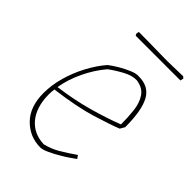

<svg xmlns="http://www.w3.org/2000/svg" viewBox="-178 -654 738 738"><g transform="rotate(45 190.5 -285.0)"><path d="M179 6Q122 6 81 -35Q40 -76 40 -151Q40 -195 53 -240.5Q66 -286 88.5 -328Q111 -370 138 -401Q155 -414 176.5 -426.5Q198 -439 218.5 -447.5Q239 -456 252 -455Q308 -456 331.5 -413.5Q355 -371 355 -280L344 -261Q309 -247 239 -225.5Q169 -204 60 -190Q58 -174 58 -159Q59 -92 91.5 -53Q124 -14 180 -12Q213 -20 241 -36.5Q269 -53 302 -76L311 -63Q301 -56 287.5 -46.5Q274 -37 260 -29Q237 -15 214.5 -4.5Q192 6 179 6ZM149 -389Q116 -350 93 -301.5Q70 -253 62 -205Q144 -216 213 -235.5Q282 -255 336 -276Q336 -314 332 -349.5Q328 -385 311.5 -409.5Q295 -434 259 -439Q234 -440 203.5 -423.5Q173 -407 149 -389ZM135 -557 131 -564 133 -576Q157 -576 189.5 -575.5Q222 -575 251 -574.5Q280 -574 291 -574L374 -576L381 -570L378 -557Z"/></g></svg>

Font: Labrada Thin
Style: Italic
Weight: 100
Italic angle: -7°
Designer: Mercedes Jáuregui
Foundry: Omnibus-Type Team
Version: Version 1.000; ttfautohint (v1.8.4.7-5d5b)